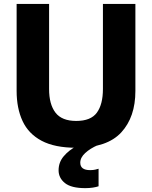

<svg xmlns="http://www.w3.org/2000/svg" viewBox="-20 -733 768 970"><path d="M365.5 13.5Q256.5 13.5 190.2 -21.8Q124 -57 94 -121.5Q64 -186 64 -274V-713H228V-283Q228 -206 260.2 -164Q292.5 -122 365 -122Q439 -122 469.5 -164Q500 -206 500 -283.5V-713H664V-273.5Q664 -141.5 592.5 -64Q521 13.5 365.5 13.5ZM411 217.5Q340 217.5 308 191.8Q276 166 276 127.5Q276 87 301.8 56.5Q327.5 26 367 5V-24L444 -32.5L474.5 0Q435.5 17 410.5 40Q385.5 63 385.5 89Q385.5 126.5 435.5 126.5Q450.5 126.5 461 124Q471.5 121.5 478 119.5V208Q467 212 449 214.8Q431 217.5 411 217.5Z"/></svg>

Font: Commissioner
Style: Bold
Weight: 700
Designer: Kostas Bartsokas
Foundry: Kostas Bartsokas
Version: Version 1.000; ttfautohint (v1.8.3)